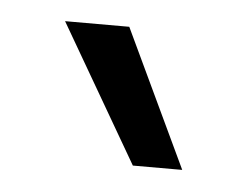

<svg xmlns="http://www.w3.org/2000/svg" viewBox="-28 -764 298 227"><g transform="rotate(5 120.5 -650.5)"><path d="M194.8 -569.3H136.2L41.5 -732.4H117.7Z"/></g></svg>

Font: Kumbh Sans
Style: Regular
Weight: 400
Version: Version 1.005